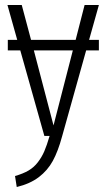

<svg xmlns="http://www.w3.org/2000/svg" viewBox="-20 -543 426 767"><path d="M375 -522.9 335.9 -383.8H375V-341.8H324.2L228 2Q211.9 61.5 190.9 99.9Q169.9 138.2 134.8 164.8Q99.6 191.4 46.9 204.1L40 160.2Q72.3 150.9 94 138.2Q115.7 125.5 131.3 105Q147 84.5 157 61.3Q167 38.1 178.2 0H157.2L61 -341.8H11.2V-383.8H48.8L9.8 -522.9H66.9L104 -383.8H282.2L317.9 -522.9ZM193.8 -42 271 -341.8H115.2Z"/></svg>

Font: Fira Sans Compressed Light
Style: Regular
Weight: 300
Width: 1
Designer: Carrois Corporate & Edenspiekermann AG
Foundry: Carrois Corporate GbR & Edenspiekermann AG
Version: Version 4.203;PS 004.203;hotconv 1.0.88;makeotf.lib2.5.64775